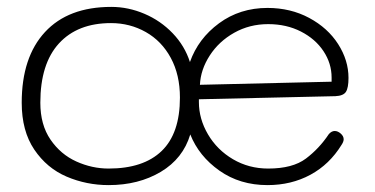

<svg xmlns="http://www.w3.org/2000/svg" viewBox="-20 -536 1089 557"><path d="M557 -248V-240Q557 -191 583.5 -146Q610 -101 656 -74Q702 -47 758 -47Q829 -47 867.5 -76Q906 -105 934 -147Q942 -156 951 -156Q960 -156 968.5 -148.5Q977 -141 977 -132Q977 -125 971 -116Q936 -59 880.5 -29Q825 1 756 1Q676 1 616.5 -41Q557 -83 532 -146Q511 -76 446.5 -37.5Q382 1 295 1Q231 1 173.5 -23.5Q116 -48 79.5 -102Q43 -156 43 -238Q43 -370 110.5 -443Q178 -516 303 -516Q352 -516 399 -496Q446 -476 481 -439.5Q516 -403 531 -356Q555 -424 615.5 -468.5Q676 -513 756 -513Q823 -513 877 -484Q931 -455 961 -408Q991 -361 991 -310Q991 -281 983.5 -269.5Q976 -258 953 -257ZM502 -253Q502 -319 475.5 -368Q449 -417 403 -443Q357 -469 302 -469Q205 -469 151 -410Q97 -351 97 -238Q97 -174 126.5 -131Q156 -88 201.5 -67.5Q247 -47 295 -47Q396 -47 449 -98Q502 -149 502 -253ZM560 -290 942 -299V-311Q942 -352 918.5 -387.5Q895 -423 853 -444.5Q811 -466 758 -466Q704 -466 659.5 -441Q615 -416 588.5 -375Q562 -334 560 -290Z"/></svg>

Font: Mali Light
Style: Regular
Weight: 300
Designer: Kitiyaporn Chalermlarp | Katatrad Aksorn Co.,Ltd.
Foundry: Cadson Demak Co.,Ltd.
Version: Version 1.000; ttfautohint (v1.6)